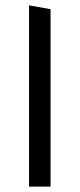

<svg xmlns="http://www.w3.org/2000/svg" viewBox="-20 -694 296 714"><path d="M88 0H168V-660L88 -674Z"/></svg>

Font: All Genders v4 Light
Style: Regular
Weight: 300
Designer: Rassam Alawdi
Foundry: Rassam Art
Version: Version 3.100;FEAKit 1.0